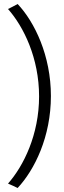

<svg xmlns="http://www.w3.org/2000/svg" viewBox="-20 -771 318 958"><path d="M234 -292C234 -493 153 -661 68 -751C52 -742 36 -734 20 -726C98 -638 175 -481 175 -290C175 -100 98 57 20 145C36 152 52 159 68 167C153 76 234 -89 234 -292Z"/></svg>

Font: Josefin Sans
Style: Regular
Weight: 400
Designer: Santiago Orozco
Foundry: Typemade
Version: 1.000